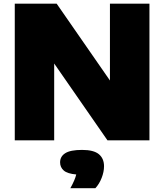

<svg xmlns="http://www.w3.org/2000/svg" viewBox="-20 -760 889 1040"><path d="M60 0V-740H287L575.5 -324V-740H789.5V0H562L273.5 -416V0ZM361 259.5Q386 215 393 185Q345 181 325.2 163.5Q305.5 146 305.5 119.5Q305.5 87.5 333.5 69.8Q361.5 52 424.5 52Q487.5 52 515.5 75.2Q543.5 98.5 543.5 140.5Q543.5 171 530.5 204Q517.5 237 496.5 259.5Z"/></svg>

Font: Encode Sans SmExp Black
Style: Regular
Weight: 900
Width: 6
Designer: Multiple Designers
Foundry: Impallari Type
Version: Version 3.002; ttfautohint (v1.8.3) -l 8 -r 50 -G 200 -x 14 